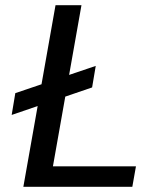

<svg xmlns="http://www.w3.org/2000/svg" viewBox="-20 -720 623 740"><path d="M25 -277 39 -361 349 -466 335 -383ZM70 0 194 -700H294L184 -79H504L490 0Z"/></svg>

Font: DM Sans 10pt Medium
Style: Italic
Weight: 500
Italic angle: -10°
Version: Version 4.004;gftools[0.9.30]